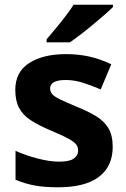

<svg xmlns="http://www.w3.org/2000/svg" viewBox="-20 -786 537 816"><path d="M459 -162Q459 -79 400.5 -34.5Q342 10 226 10Q169 10 128 2.5Q87 -5 46 -22V-145Q90 -125 141 -112Q192 -99 231 -99Q275 -99 293.5 -112Q312 -125 312 -146Q312 -160 304.5 -171Q297 -182 272 -196Q247 -210 194 -232Q143 -254 110 -275.5Q77 -297 61 -327.5Q45 -358 45 -404Q45 -480 104 -518Q163 -556 261 -556Q312 -556 358 -546Q404 -536 453 -513L408 -406Q368 -423 332 -434.5Q296 -446 259 -446Q226 -446 209.5 -437Q193 -428 193 -410Q193 -397 201.5 -386.5Q210 -376 234.5 -364Q259 -352 307 -332Q354 -313 388 -292.5Q422 -272 440.5 -241.5Q459 -211 459 -162ZM460 -756Q446 -742 423 -722Q400 -702 373.5 -680Q347 -658 321.5 -638.5Q296 -619 277 -606H178V-619Q194 -638 215.5 -663.5Q237 -689 258 -716.5Q279 -744 293 -766H460Z"/></svg>

Font: Noto Sans Balinese
Style: Regular
Weight: 400
Designer: Aditya Bayu, David Williams
Foundry: David Williams
Version: Version 2.003